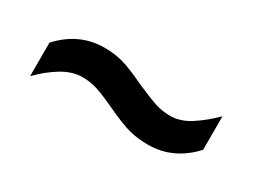

<svg xmlns="http://www.w3.org/2000/svg" viewBox="-28 -539 567 431"><g transform="rotate(30 255.5 -323.0)"><path d="M46 -341Q94 -393 159 -393Q185 -393 207 -387Q229 -381 271 -361Q305 -346 323.5 -340Q342 -334 363 -334Q389 -334 415 -351Q441 -368 465 -392V-305Q417 -253 352 -253Q326 -253 304 -258.5Q282 -264 239 -284Q207 -299 188.5 -305Q170 -311 149 -311Q123 -311 96 -294.5Q69 -278 46 -254Z"/></g></svg>

Font: Noto Sans Gurmukhi SemiCondensed Medium
Style: Regular
Weight: 500
Width: 4
Designer: Jelle Bosma - Monotype Design Team
Foundry: Monotype Imaging Inc.
Version: Version 2.004; ttfautohint (v1.8.4.7-5d5b)